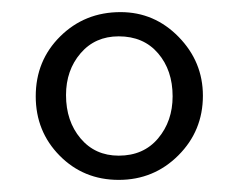

<svg xmlns="http://www.w3.org/2000/svg" viewBox="-20 -720 393 317"><path d="M179 -700Q235 -700 275 -659Q315 -618 315 -562Q315 -504 274.5 -463.5Q234 -423 176 -423Q118 -423 78.5 -463Q39 -503 39 -561Q39 -620 79.5 -660Q120 -700 179 -700ZM89 -563Q89 -520 113 -491.5Q137 -463 176 -463Q217 -463 241 -491.5Q265 -520 265 -561Q265 -604 241 -632Q217 -660 176 -660Q137 -660 113 -632Q89 -604 89 -563Z"/></svg>

Font: Alike
Style: Regular
Weight: 400
Designer: Cyreal (www.cyreal.org)
Foundry: Cyreal (www.cyreal.org)
Version: Version 1.212